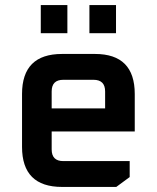

<svg xmlns="http://www.w3.org/2000/svg" viewBox="-20 -738 619 758"><path d="M67 -158V-367Q67 -525 225 -525H355Q512 -525 512 -367V-219H184V-148Q184 -102 230 -102H492V-39L439 0H225Q67 0 67 -158ZM184 -310H395V-377Q395 -423 349 -423H230Q184 -423 184 -377ZM141 -607V-718H246V-607ZM333 -607V-718H438V-607Z"/></svg>

Font: Oxanium ExtraLight SemiBold
Style: Regular
Weight: 600
Version: Version 2.000